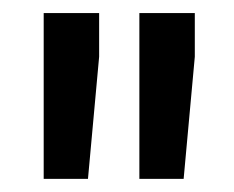

<svg xmlns="http://www.w3.org/2000/svg" viewBox="-20 -770 359 294"><path d="M131.8 -750V-683.1L114.7 -496.1H46.9V-750ZM278.3 -750V-683.1L261.2 -496.1H193.4V-750Z"/></svg>

Font: Vazirmatn RD UI FD Medium
Style: Regular
Weight: 500
Designer: Saber Rastikerdar
Foundry: Saber Rastikerdar
Version: Version 33.003